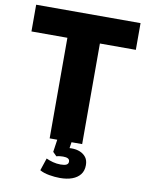

<svg xmlns="http://www.w3.org/2000/svg" viewBox="-97 -774 807 1047"><g transform="rotate(10 306.0 -251.0)"><path d="M216 0V-557H17V-705H595V-557H396V0ZM308 203Q280 203 248.5 197.5Q217 192 196 180L219 111Q236 119 256.5 124.5Q277 130 299 130Q321 130 331.5 124.5Q342 119 342 107Q342 95 332.5 90Q323 85 306 85Q299 85 288.5 86Q278 87 269 90L248 69L261 -20H340L328 60L291 42Q301 37 315 35Q329 33 344 33Q370 33 390.5 41.5Q411 50 423.5 66.5Q436 83 436 110Q436 141 420 161.5Q404 182 375.5 192.5Q347 203 308 203Z"/></g></svg>

Font: Nunito Sans 10pt SemiCondensed Black
Style: Regular
Weight: 900
Width: 4
Designer: Vernon Adams
Foundry: Vernon Adams
Version: Version 3.101;gftools[0.9.27]